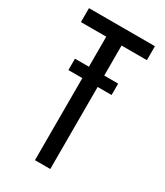

<svg xmlns="http://www.w3.org/2000/svg" viewBox="-177 -773 727 847"><g transform="rotate(30 186.0 -350.0)"><path d="M296 -476V-418H225V0H147V-418H76V-476H147V-629H18V-700H354V-629H225V-476Z"/></g></svg>

Font: Adderley Regular
Style: Regular
Weight: 400
Designer: gorohovskiy
Version: Version 1.003 November 13, 2017